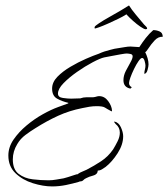

<svg xmlns="http://www.w3.org/2000/svg" viewBox="-20 -617 604 689"><path d="M167 52Q135 52 98 40.5Q61 29 35.5 4.5Q10 -20 10 -59Q10 -89 28.5 -116Q47 -143 75 -166.5Q103 -190 133.5 -207Q164 -224 189 -233L225 -246V-248Q203 -253 185 -263Q167 -273 167 -299Q167 -322 186 -341.5Q205 -361 233 -377.5Q261 -394 288.5 -406Q316 -418 334 -424Q345 -429 354 -432Q363 -435 375 -438L391 -442L428 -448Q433 -449 438.5 -449.5Q444 -450 448 -450L480 -448Q491 -465 503 -480.5Q515 -496 530 -509Q542 -509 553 -504Q564 -499 564 -485Q548 -486 535 -472Q522 -458 513 -444Q504 -430 501 -430Q506 -420 509.5 -408.5Q513 -397 513 -386Q513 -379 509.5 -366Q506 -353 498 -352V-354Q498 -360 500 -367.5Q502 -375 502 -382Q502 -387 499 -398Q496 -409 490 -409Q485 -409 477 -397.5Q469 -386 461 -369.5Q453 -353 448 -339Q443 -325 443 -319Q443 -309 453 -304L448 -299Q423 -304 423 -329Q423 -346 431.5 -362.5Q440 -379 448 -393Q456 -407 456 -415Q456 -422 447.5 -423.5Q439 -425 434 -425Q430 -425 412.5 -422Q395 -419 377.5 -415.5Q360 -412 354 -411Q340 -408 312.5 -393.5Q285 -379 256.5 -359Q228 -339 208 -318.5Q188 -298 188 -281Q188 -268 205.5 -265.5Q223 -263 235 -263Q243 -263 251.5 -263.5Q260 -264 268 -264Q279 -268 291 -268H306Q311 -268 314.5 -268Q318 -268 321 -269Q325 -270 328.5 -271Q332 -272 336 -272Q355 -272 368 -254.5Q381 -237 382 -220L381 -218V-217Q364 -226 356.5 -231Q349 -236 327 -236Q314 -236 301 -234Q288 -232 275 -229Q229 -220 188.5 -201.5Q148 -183 107 -157Q89 -146 71 -132.5Q53 -119 42 -100Q26 -74 26 -45Q26 -9 47 7Q68 23 97.5 26.5Q127 30 154 30Q168 30 181.5 27.5Q195 25 208 23Q213 22 224 18.5Q235 15 245.5 11.5Q256 8 258 8Q258 8 258.5 8Q259 8 259 9Q259 8 260 7Q267 2 275 -1Q283 -4 291 -8Q318 -22 343 -38.5Q368 -55 386 -81Q394 -94 402 -110Q410 -126 410 -141Q410 -160 395 -172Q394 -174 391.5 -176.5Q389 -179 390 -180V-181Q406 -178 414 -160Q422 -142 422 -128Q422 -98 402 -67Q382 -36 359 -18Q353 -14 346 -9.5Q339 -5 331 -5Q330 9 314.5 13Q299 17 290 22Q283 25 279 29.5Q275 34 267 34Q264 34 265 35Q241 42 216.5 47Q192 52 167 52ZM502 -512Q496 -513 483.5 -521.5Q471 -530 457.5 -542Q444 -554 435 -564Q434 -567 431 -564Q422 -558 404.5 -549.5Q387 -541 368 -532.5Q349 -524 335 -519Q321 -514 320 -515Q319 -517 319.5 -518.5Q320 -520 320 -521Q321 -524 336 -534Q351 -544 372.5 -556Q394 -568 413.5 -579.5Q433 -591 442 -597Q444 -597 444 -596Q452 -583 466.5 -565.5Q481 -548 497 -529Q501 -525 504.5 -521.5Q508 -518 508 -515Q508 -512 502 -512Z"/></svg>

Font: Qwitcher Grypen
Style: Regular
Weight: 400
Designer: Robert E. Leuschke
Foundry: Robert E. Leuschke
Version: Version 1.100; ttfautohint (v1.8.3)